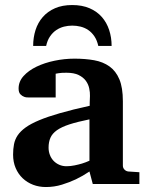

<svg xmlns="http://www.w3.org/2000/svg" viewBox="-20 -734 593 766"><path d="M350.1 0 336.9 -49.8Q311 -32.2 282.7 -18.6Q257.8 -6.8 227.1 2.7Q196.3 12.2 163.1 12.2Q135.7 12.2 112.1 3.2Q88.4 -5.9 70.6 -22.7Q52.7 -39.6 42.5 -63.5Q32.2 -87.4 32.2 -117.2Q32.2 -139.6 35.9 -158.7Q39.6 -177.7 50.5 -194.1Q61.5 -210.4 82 -225.3Q102.5 -240.2 136.5 -254.4Q170.4 -268.6 219.7 -282.7Q269 -296.9 337.9 -312V-324.2Q337.9 -331.5 338.4 -337.4Q338.4 -344.2 338.9 -351.1Q339.4 -365.2 335.9 -381.6Q332.5 -397.9 322.3 -411.9Q312 -425.8 293.5 -434.8Q274.9 -443.8 245.1 -443.8Q234.9 -443.8 226.8 -443.4Q218.8 -442.9 213.4 -441.9Q207 -440.9 202.1 -439.9V-345.2H99.1Q86.4 -344.2 76.7 -347.7Q68.4 -350.6 61.3 -357.9Q54.2 -365.2 54.2 -380.9Q54.2 -408.7 74 -430.7Q93.8 -452.6 125.7 -468Q157.7 -483.4 197.5 -491.7Q237.3 -500 276.9 -500Q319.8 -500 355.5 -493.7Q391.1 -487.3 416.7 -469Q442.4 -450.7 456.3 -417.5Q470.2 -384.3 470.2 -330.1V-73.2Q470.2 -64 476.6 -57.4Q482.9 -50.8 492.2 -49.8L536.1 -46.9V0ZM336.9 -257.8Q288.6 -248 257.1 -237.8Q225.6 -227.5 207 -214.4Q188.5 -201.2 181.2 -184.3Q173.8 -167.5 173.8 -145Q173.8 -129.4 179 -116Q184.1 -102.5 193.6 -92.5Q203.1 -82.5 216.3 -76.7Q229.5 -70.8 245.1 -70.8Q261.2 -70.8 277.6 -74.2Q293.9 -77.6 307.1 -81.5Q322.8 -86.4 336.9 -92.8ZM372.1 -550.8Q367.2 -573.2 356.7 -588.9Q346.2 -604.5 332.3 -614Q318.4 -623.5 301.8 -627.7Q285.2 -631.8 268.1 -631.8Q251.5 -631.8 235.1 -627.7Q218.8 -623.5 204.6 -614Q190.4 -604.5 179.7 -588.9Q168.9 -573.2 164.1 -550.8H112.3Q112.3 -584.5 121.8 -614.3Q131.3 -644 150.9 -666.3Q170.4 -688.5 199.5 -701.2Q228.5 -713.9 268.1 -713.9Q307.6 -713.9 337.2 -701.2Q366.7 -688.5 386.2 -666.3Q405.8 -644 415.5 -614.3Q425.3 -584.5 425.3 -550.8Z"/></svg>

Font: Charis SIL
Style: Bold
Weight: 700
Foundry: SIL International
Version: Version 4.112